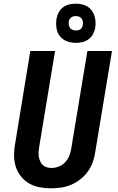

<svg xmlns="http://www.w3.org/2000/svg" viewBox="-20 -1011 640 1039"><path d="M256 8Q224 8 193 2Q162 -4 136.5 -19Q111 -34 92.5 -57.5Q74 -81 65 -110Q56 -139 56 -171Q56 -203 62 -234L144 -735H278L192 -216Q190 -203 189 -189.5Q188 -176 190 -163.5Q192 -151 197 -139Q202 -127 211 -118.5Q220 -110 232.5 -106Q245 -102 258 -102Q278 -102 297.5 -109.5Q317 -117 331.5 -132Q346 -147 354 -166Q362 -185 365 -204L453 -735H586L495 -186Q491 -159 481.5 -132.5Q472 -106 455 -82.5Q438 -59 414.5 -40.5Q391 -22 364.5 -11Q338 0 310.5 4Q283 8 256 8ZM390 -779Q365 -779 341.5 -788Q318 -797 303.5 -816Q289 -835 285.5 -860Q282 -885 286 -911Q289 -928 298 -944.5Q307 -961 322 -972Q337 -983 355 -987Q373 -991 390 -991Q407 -991 423.5 -987.5Q440 -984 453.5 -975.5Q467 -967 476.5 -954Q486 -941 491 -925.5Q496 -910 497 -893Q498 -876 495 -859Q492 -842 483 -825.5Q474 -809 458.5 -798Q443 -787 425.5 -783Q408 -779 390 -779ZM390 -846Q397 -846 403.5 -847.5Q410 -849 415.5 -853Q421 -857 424 -863Q427 -869 428 -876Q430 -885 428.5 -894Q427 -903 422 -910Q417 -917 408.5 -920.5Q400 -924 390 -924Q384 -924 377.5 -922.5Q371 -921 365.5 -917Q360 -913 356.5 -907Q353 -901 352 -894Q351 -885 352.5 -876Q354 -867 359 -860Q364 -853 372.5 -849.5Q381 -846 390 -846Z"/></svg>

Font: Iosevka Curly XBdExObl
Style: Regular
Weight: 800
Width: 7
Italic angle: -9°
Monospace: yes
Designer: Belleve Invis
Foundry: Belleve Invis
Version: Version 11.1.0; ttfautohint (v1.8.3)